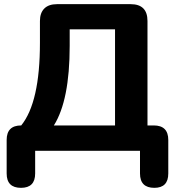

<svg xmlns="http://www.w3.org/2000/svg" viewBox="-20 -725 851 923"><path d="M81 178Q12 178 12 109V-52Q12 -122 82 -122Q172 -233 172 -519V-624Q172 -663 193 -684Q214 -705 254 -705H608Q689 -705 689 -624V-122H719Q789 -122 789 -52V109Q789 178 722 178Q653 178 653 109V0H149V109Q149 178 81 178ZM239 -122H533V-584H315V-504Q315 -243 239 -122Z"/></svg>

Font: Nunito ExtraBold
Style: Regular
Weight: 800
Designer: Vernon Adams
Foundry: Vernon Adams
Version: Version 3.602